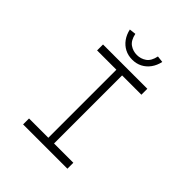

<svg xmlns="http://www.w3.org/2000/svg" viewBox="-238 -1038 1189 1189"><g transform="rotate(45 356.5 -444.0)"><path d="M162 0V-52H331V-648H162V-700H550V-648H381V-52H550V0ZM356 -761Q320 -761 291 -776Q262 -791 242 -818.5Q222 -846 214 -883L257 -888Q267 -840 294.5 -821Q322 -802 356 -802Q390 -802 417.5 -821Q445 -840 455 -888L498 -883Q490 -846 470 -818.5Q450 -791 421 -776Q392 -761 356 -761Z"/></g></svg>

Font: Lexend Tera ExtraLight
Style: Regular
Weight: 250
Designer: Bonnie Shaver-Troup, Thomas Jockin
Foundry: Lexend
Version: Version 1.007